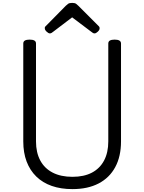

<svg xmlns="http://www.w3.org/2000/svg" viewBox="-20 -1289 998 1328"><path d="M481 19Q401 19 338 -3Q275 -25 231 -68Q187 -111 164 -172Q141 -233 141 -311V-988Q141 -1002 152 -1008.5Q163 -1015 185 -1015Q207 -1015 218 -1008.5Q229 -1002 229 -988V-311Q229 -234 258.5 -179Q288 -124 344.5 -95Q401 -66 481 -66Q561 -66 616 -95Q671 -124 700 -179Q729 -234 729 -311V-988Q729 -1002 740 -1008.5Q751 -1015 773 -1015Q817 -1015 817 -988V-311Q817 -207 777 -133Q737 -59 662 -20Q587 19 481 19ZM325 -1058Q315 -1058 302.5 -1070Q290 -1082 290 -1092Q290 -1095 290 -1099Q290 -1103 296 -1108L435 -1249Q442 -1256 451 -1262.5Q460 -1269 479 -1269Q498 -1269 506.5 -1262.5Q515 -1256 522 -1249L663 -1108Q668 -1103 668.5 -1099Q669 -1095 669 -1092Q669 -1082 656.5 -1070Q644 -1058 634 -1058Q627 -1058 622 -1061.5Q617 -1065 609 -1071L479 -1169L350 -1071Q343 -1065 337 -1061.5Q331 -1058 325 -1058Z"/></svg>

Font: Playwrite ES
Style: Regular
Weight: 400
Designer: Veronika Burian, José Scaglione
Foundry: TypeTogether
Version: Version 1.002